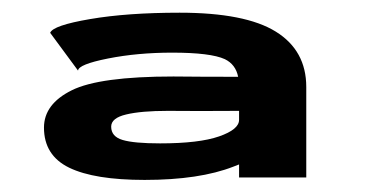

<svg xmlns="http://www.w3.org/2000/svg" viewBox="-20 -702 606 310"><path d="M366 -415.5V-436.5Q361.5 -434.5 357 -433Q302 -411.5 213.5 -411.5Q132.5 -411.5 91.8 -431.2Q51 -451 51 -496Q51 -534 95.8 -556.2Q140.5 -578.5 260 -578.5Q302.5 -578 364.5 -578Q360.5 -598 343 -606.5Q320 -617 258 -617Q202 -617 154.2 -607.5Q106.5 -598 106 -588L61 -649Q65.5 -661 125.5 -671.2Q185.5 -681.5 270 -681.5Q376 -681.5 425.2 -651Q474.5 -620.5 474.5 -561.5V-415.5ZM366 -508.5V-523Q299 -522.5 251 -523Q208 -523 183.8 -517.2Q159.5 -511.5 159.5 -497.5Q159.5 -481.5 178 -476Q196.5 -470.5 238.5 -470.5Q301.5 -470.5 333.8 -481.8Q366 -493 366 -508.5Z"/></svg>

Font: Anybody UltraExpanded Regular
Style: Bold
Weight: 700
Width: 9
Designer: Tyler Finck
Foundry: Etcetera Type Company
Version: Version 1.010; ttfautohint (v1.8.3) -l 8 -r 50 -G 200 -x 14 